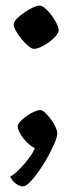

<svg xmlns="http://www.w3.org/2000/svg" viewBox="-20 -533 265 684"><path d="M62 131Q52 131 42 125Q32 119 25 110.5Q18 102 17 96Q31 88 49.5 69.5Q68 51 83.5 30Q99 9 104 -5Q90 -12 75.5 -26.5Q61 -41 52 -57Q43 -73 43 -82Q43 -90 52 -100Q61 -110 74.5 -119.5Q88 -129 101.5 -135Q115 -141 123 -141Q131 -141 141 -131.5Q151 -122 161 -108.5Q171 -95 177.5 -81Q184 -67 184 -58Q184 -46 174.5 -23.5Q165 -1 150.5 25.5Q136 52 119 76Q102 100 87 115.5Q72 131 62 131ZM101 -359Q93 -359 81 -369Q69 -379 57 -393.5Q45 -408 37 -422.5Q29 -437 29 -446Q29 -455 39.5 -466Q50 -477 66 -488Q82 -499 97 -506Q112 -513 121 -513Q130 -513 141.5 -503Q153 -493 164 -478Q175 -463 182 -448.5Q189 -434 189 -425Q189 -417 179.5 -405.5Q170 -394 155.5 -383.5Q141 -373 126.5 -366Q112 -359 101 -359Z"/></svg>

Font: Texturina Medium
Style: Regular
Weight: 500
Designer: Guillermo Torres Carreño
Foundry: Omnibus-Type
Version: Version 1.003